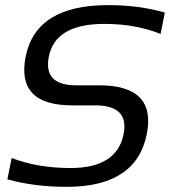

<svg xmlns="http://www.w3.org/2000/svg" viewBox="-20 -723 670 748"><path d="M8.8 -24.4 25.4 -107.4Q127.4 -68.4 254.9 -68.4Q435.1 -68.4 461.4 -200.2Q483.9 -312.5 351.1 -312.5H261.2Q42 -312.5 80.1 -502.9Q120.1 -703.1 400.9 -703.1Q522.9 -703.1 622.1 -673.8L605.5 -590.8Q508.3 -629.9 386.2 -629.9Q195.8 -629.9 170.4 -502.9Q147.9 -390.6 276.9 -390.6H366.7Q589.8 -390.6 551.8 -200.2Q510.7 4.9 240.2 4.9Q112.8 4.9 8.8 -24.4Z"/></svg>

Font: Sansation
Style: Italic
Weight: 400
Designer: Bernd Montag
Version: Version 1.301